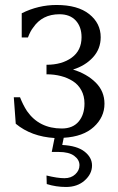

<svg xmlns="http://www.w3.org/2000/svg" viewBox="-20 -536 473 768"><path d="M397.9 -121.1Q397.9 -67.4 355.2 -28.3Q312.5 10.7 234.9 15.1L229 43.9Q288.1 46.9 318.1 70.3Q348.1 93.8 348.1 126Q348.1 159.7 318.8 185.8Q289.6 211.9 244.1 211.9Q204.1 211.9 167 200.2L166 166Q210 176.8 237.8 176.8Q264.6 176.8 281.2 161.1Q297.9 145.5 297.9 125Q297.9 103 276.9 87.4Q255.9 71.8 214.8 71.8H187L198.2 16.1Q105 10.3 43 -41L35.2 -147H60.1Q71.8 -116.7 87.9 -91.8Q136.7 -22 227.1 -22Q271 -22 294.4 -49.6Q317.9 -77.1 317.9 -122.1Q317.9 -151.9 305.4 -174.8Q293 -197.8 271.5 -211.4Q250 -225.1 223.4 -231.9Q196.8 -238.8 166 -238.8V-276.9Q227.5 -276.9 266.8 -305.4Q306.2 -334 306.2 -387.2Q306.2 -428.7 283 -453.9Q259.8 -479 217.8 -479Q148.9 -479 112.8 -425.8Q101.6 -412.1 91.8 -386.2H66.9V-482.9Q133.3 -516.1 206.1 -516.1Q291 -516.1 336.9 -479.5Q382.8 -442.9 382.8 -387.2Q382.8 -340.3 351.8 -306.6Q320.8 -272.9 272 -257.8Q327.6 -240.7 362.8 -205.8Q397.9 -170.9 397.9 -121.1Z"/></svg>

Font: LT Superior Serif
Style: Regular
Weight: 400
Designer: Daniel Lyons
Foundry: LyonsType
Version: Version 2.120;FEAKit 1.0